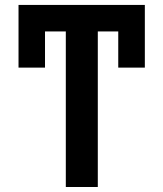

<svg xmlns="http://www.w3.org/2000/svg" viewBox="-20 -747 653 767"><path d="M558.6 -476.9H452.4V-621.4H370.7V0H242.9V-621.4H159.8V-476.9H54V-727.3H558.6Z"/></svg>

Font: Interop SemBd
Style: Regular
Weight: 600
Designer: Rasmus Andersson, Google, Jang Haemin
Foundry: jhaemin
Version: Version 1.008